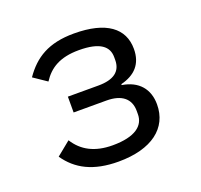

<svg xmlns="http://www.w3.org/2000/svg" viewBox="-100 -640 800 764"><g transform="rotate(-20 300.0 -258.0)"><path d="M279 12C420 12 500 -50 500 -150C500 -215 463 -259 394 -270V-274C454 -289 489 -325 489 -389C489 -476 422 -528 285 -528C177 -528 116 -489 69 -421L125 -383C156 -431 201 -459 281 -459C372 -459 404 -429 404 -385V-373C404 -324 371 -300 306 -300H177V-233H316C380 -233 415 -205 415 -153V-139C415 -91 375 -57 279 -57C203 -57 152 -85 120 -136L61 -88C105 -24 172 12 279 12Z"/></g></svg>

Font: IBM Mono
Style: Regular
Weight: 400
Monospace: yes
Designer: Mike Abbink, Paul van der Laan, Pieter van Rosmalen
Foundry: Bold Monday
Version: Version 2.3